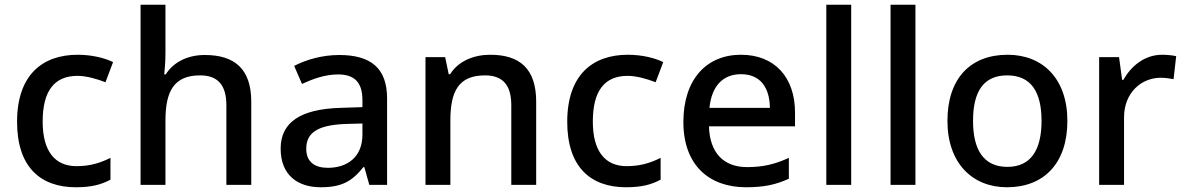

<svg xmlns="http://www.w3.org/2000/svg" viewBox="-20 -780 4999 810"><path d="M300 10C365 10 407 -1 446 -22V-114C406 -94 362 -79 303 -79C210 -79 160 -144 160 -267C160 -395 208 -460 307 -460C344 -460 389 -447 425 -433L457 -518C423 -535 368 -549 308 -549C160 -549 52 -465 52 -266C52 -75 151 10 300 10Z M678 -556V-760H573V0H678V-271C678 -394 713 -462 824 -462C900 -462 935 -420 935 -336V0H1040V-351C1040 -489 970 -548 844 -548C775 -548 714 -521 679 -466H673C675 -487 678 -522 678 -556Z M1411 -548C1339 -548 1271 -528 1221 -502L1254 -426C1300 -447 1351 -466 1406 -466C1471 -466 1509 -437 1509 -358V-328L1417 -325C1246 -320 1164 -263 1164 -153C1164 -41 1236 10 1333 10C1423 10 1466 -16 1513 -75H1517L1538 0H1613V-365C1613 -491 1546 -548 1411 -548ZM1436 -257 1509 -259V-212C1509 -118 1446 -72 1363 -72C1309 -72 1272 -96 1272 -152C1272 -215 1312 -252 1436 -257Z M2048 -549C1980 -549 1914 -523 1879 -467H1873L1858 -539H1775V0H1880V-272C1880 -395 1915 -462 2026 -462C2102 -462 2137 -420 2137 -336V0H2242V-351C2242 -490 2173 -549 2048 -549Z M2621 10C2686 10 2728 -1 2767 -22V-114C2727 -94 2683 -79 2624 -79C2531 -79 2481 -144 2481 -267C2481 -395 2529 -460 2628 -460C2665 -460 2710 -447 2746 -433L2778 -518C2744 -535 2689 -549 2629 -549C2481 -549 2373 -465 2373 -266C2373 -75 2472 10 2621 10Z M3106 -549C2961 -549 2863 -446 2863 -265C2863 -84 2971 10 3127 10C3204 10 3253 -1 3308 -26V-114C3251 -88 3201 -75 3132 -75C3032 -75 2974 -136 2971 -247H3334V-305C3334 -455 3247 -549 3106 -549ZM3106 -467C3189 -467 3227 -409 3228 -325H2973C2982 -416 3029 -467 3106 -467Z M3571 0V-760H3466V0Z M3842 0V-760H3737V0Z M4483 -270C4483 -449 4378 -549 4231 -549C4074 -549 3977 -449 3977 -270C3977 -91 4083 10 4228 10C4384 10 4483 -91 4483 -270ZM4085 -270C4085 -392 4128 -462 4229 -462C4330 -462 4374 -392 4374 -270C4374 -149 4330 -76 4230 -76C4129 -76 4085 -149 4085 -270Z M4883 -549C4808 -549 4752 -501 4719 -443H4714L4701 -539H4617V0H4722V-284C4722 -390 4796 -452 4877 -452C4893 -452 4916 -449 4931 -446L4942 -543C4926 -547 4901 -549 4883 -549Z"/></svg>

Font: Noto Sans Medefaidrin Medium
Style: Regular
Weight: 500
Designer: Dalton Maag Ltd
Foundry: Dalton Maag Ltd
Version: Version 1.002